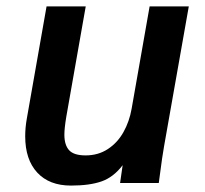

<svg xmlns="http://www.w3.org/2000/svg" viewBox="-20 -570 640 598"><path d="M58.5 -145.5Q58.5 -172.5 63.5 -200.5L125 -550H247L186.5 -206.5Q180.5 -170.5 180.5 -150.5Q180.5 -118.5 195.2 -102.2Q210 -86 246.5 -86Q286 -86 316 -105.8Q346 -125.5 364.5 -158.5Q383 -191.5 390 -231.5L446 -550H568L491 -114.5Q484 -73.5 480 -40.5L474.5 0H354L362 -55.5Q333.5 -18 296.2 -5Q259 8 201 8Q133.5 8 96 -32.5Q58.5 -73 58.5 -145.5Z"/></svg>

Font: JuliaMono
Style: Bold Italic
Weight: 700
Italic angle: -9°
Monospace: yes
Designer: cormullion
Foundry: corm
Version: Version 0.057; ttfautohint (v1.8.4)